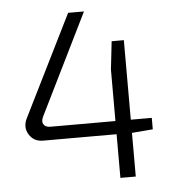

<svg xmlns="http://www.w3.org/2000/svg" viewBox="-51 -737 709 784"><g transform="rotate(-5 304.0 -345.0)"><path d="M560 -186 474 -179V0H411V-179H110Q72 -179 53 -209.5Q34 -240 51 -275L257 -690H322L118 -276Q109 -257 117 -245Q125 -233 144 -233H411V-444L424 -559H474V-233H560Z"/></g></svg>

Font: Exo 2.0 Light
Style: Regular
Weight: 300
Designer: Natanael Gama
Version: Version 1.001;PS 001.001;hotconv 1.0.70;makeotf.lib2.5.58329